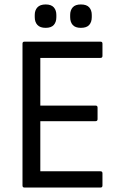

<svg xmlns="http://www.w3.org/2000/svg" viewBox="-20 -842 549 862"><path d="M90 0Q81 0 81 -9V-646Q81 -655 90 -655H431Q440 -655 440 -646V-591Q440 -582 431 -582H161V-368H409Q418 -368 418 -359V-307Q418 -298 409 -298H161V-73H431Q440 -73 440 -64V-9Q440 0 431 0ZM185 -717Q160 -717 148 -730Q136 -743 136 -765V-775Q136 -796 148 -809Q160 -822 185 -822Q210 -822 221.5 -809Q233 -796 233 -775V-765Q233 -743 221.5 -730Q210 -717 185 -717ZM343 -717Q318 -717 306.5 -730Q295 -743 295 -765V-775Q295 -796 306.5 -809Q318 -822 343 -822Q369 -822 380.5 -809Q392 -796 392 -775V-765Q392 -743 380.5 -730Q369 -717 343 -717Z"/></svg>

Font: Sofia Sans Semi Condensed
Style: Regular
Weight: 400
Designer: Botio Nikoltchev, Ani Petrova
Foundry: lettersoup
Version: Version 4.100; ttfautohint (v1.8.4.7-5d5b)